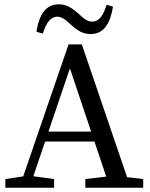

<svg xmlns="http://www.w3.org/2000/svg" viewBox="-20 -883 704 903"><path d="M5.2 0H234.4V-40.8L125.2 -55.8H105.4L5.2 -40.8V0ZM70.8 0H118.5L308.8 -561.5L497.2 0H594.6L364.9 -674.1H302.4L70.8 0ZM169.9 -217.4H472.3L456 -264.1H186L169.9 -217.4ZM381.3 0H653.5V-40.7L529.2 -55.7H506.6L381.3 -40.7V0ZM151.3 -734.1 181.1 -724.7C196.9 -773.9 216.9 -804.4 249.7 -804.4C279.5 -804.4 300.5 -776.9 325.3 -756.4C347.3 -738.6 370.5 -722.8 407 -722.8C468.8 -722.8 498.6 -773.8 511.5 -851.5L481.8 -860.9C466 -811.7 446.8 -781.2 413.1 -781.2C383.3 -781.2 362.4 -808.5 340.5 -826.3C314.7 -846.9 292.6 -862.8 255.9 -862.8C195 -862.8 163.3 -811.8 151.3 -734.1Z"/></svg>

Font: Source Serif Variable
Style: Regular
Weight: 389
Designer: Frank Grießhammer
Foundry: Adobe Systems Incorporated
Version: Version 3.001;hotconv 1.0.111;makeotfexe 2.5.65597